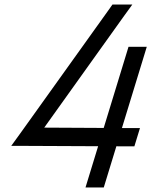

<svg xmlns="http://www.w3.org/2000/svg" viewBox="-20 -800 663 841"><path d="M454.8 -755 472.5 -780H559.5L519.7 -725L173.7 -241L434.3 -239.6L530.7 -555L542.9 -595H622.9L610.7 -555L514.1 -239.2L553.1 -239H593.1L568.6 -159H528.6L489.7 -159.2L446.8 -19L434.6 21H354.6L366.8 -19L409.8 -159.5L89.2 -161H49.2H29.2L69 -216Z"/></svg>

Font: Nordica Plus
Style: NordicaClassicLightObl
Weight: 300
Version: Version 1.01